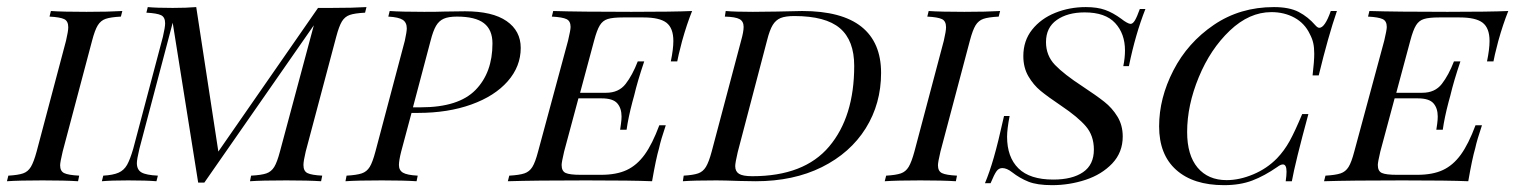

<svg xmlns="http://www.w3.org/2000/svg" viewBox="-45 -522 4364 553"><path d="M128.2 -46Q128.2 -29 139.9 -23.4Q151.6 -17.7 183.1 -16.1L179.8 0Q142.7 -2.4 77.4 -2.4Q10.5 -2.4 -25 0L-21 -16.1Q7.3 -17.7 21.4 -22.6Q35.5 -27.4 44 -41.5Q52.4 -55.6 60.5 -85.5L145.2 -404.8Q151.6 -432.3 151.6 -443.5Q151.6 -461.3 139.9 -466.9Q128.2 -472.6 97.6 -474.2L101.6 -490.3Q134.7 -487.9 204 -487.9Q268.5 -487.9 307.3 -490.3L303.2 -474.2Q273.4 -472.6 259.3 -467.7Q245.2 -462.9 236.7 -449.2Q228.2 -435.5 220.2 -404.8L135.5 -85.5Q128.2 -54.8 128.2 -46Z M1010.5 -501.6 1006.5 -485.5Q976.6 -483.9 962.5 -479Q948.4 -474.2 939.9 -460.5Q931.5 -446.8 923.4 -416.1L835.5 -85.5Q829 -58.1 829 -46.8Q829 -29 840.7 -23.4Q852.4 -17.7 883.1 -16.1L879.8 0Q842.7 -2.4 779.8 -2.4Q708.9 -2.4 675 0L678.2 -16.1Q708.1 -17.7 722.2 -22.6Q736.3 -27.4 744.8 -41.1Q753.2 -54.8 761.3 -85.5L858.9 -449.2L543.5 4H525.8L452.4 -456.5L356.5 -93.5Q349.2 -62.9 349.2 -52.4Q349.2 -33.1 362.5 -25.4Q375.8 -17.7 409.7 -16.1L405.6 0Q376.6 -2.4 324.2 -2.4Q275 -2.4 248.4 0L252.4 -16.1Q280.6 -17.7 296.4 -24.6Q312.1 -31.5 321 -47.2Q329.8 -62.9 338.7 -93.5L424.2 -416.1Q430.6 -443.5 430.6 -454.8Q430.6 -472.6 419 -478.2Q407.3 -483.9 376.6 -485.5L380.6 -501.6Q405.6 -499.2 452.4 -499.2Q491.9 -499.2 520.2 -501.6L583.9 -85.5L871 -499.2H909.7Q971.8 -499.2 1010.5 -501.6Z M1454.8 -383.9Q1454.8 -330.6 1417.3 -287.9Q1379.8 -245.2 1312.5 -221Q1245.2 -196.8 1158.9 -196.8H1140.3L1110.5 -85.5Q1104 -59.7 1104 -46.8Q1104 -31.5 1115.7 -24.6Q1127.4 -17.7 1158.1 -16.1L1154.8 0Q1117.7 -2.4 1054.8 -2.4Q983.9 -2.4 950 0L953.2 -16.1Q982.3 -17.7 996.8 -22.6Q1011.3 -27.4 1019.8 -41.1Q1028.2 -54.8 1036.3 -85.5L1121 -404.8Q1126.6 -430.6 1126.6 -440.3Q1126.6 -457.3 1114.9 -464.9Q1103.2 -472.6 1073.4 -474.2L1077.4 -490.3Q1110.5 -487.9 1176.6 -487.9Q1215.3 -487.9 1234.7 -488.7L1294.4 -489.5Q1373.4 -489.5 1414.1 -461.3Q1454.8 -433.1 1454.8 -383.9ZM1373.4 -396.8Q1373.4 -436.3 1348.8 -455.2Q1324.2 -474.2 1271 -474.2Q1246.8 -474.2 1233.1 -468.1Q1219.4 -462.1 1210.9 -447.6Q1202.4 -433.1 1195.2 -404.8L1144.4 -212.9H1166.9Q1275.8 -212.9 1324.6 -262.9Q1373.4 -312.9 1373.4 -396.8Z M1948.4 -490.3Q1933.1 -452.4 1919.4 -403.2Q1907.3 -356.5 1905.6 -345.2H1887.1Q1894.4 -380.6 1894.4 -404Q1894.4 -441.1 1874.6 -456.5Q1854.8 -471.8 1808.1 -471.8H1749.2Q1720.2 -471.8 1705.6 -467.3Q1691.1 -462.9 1682.7 -449.2Q1674.2 -435.5 1666.1 -404.8L1625.8 -254.8H1700.8Q1737.1 -254.8 1756.9 -280.2Q1776.6 -305.6 1791.9 -345.2H1810.5Q1791.1 -287.9 1781.5 -246.8L1776.6 -229Q1764.5 -183.1 1759.7 -148.4H1741.1Q1741.9 -153.2 1743.5 -165.3Q1745.2 -177.4 1745.2 -186.3Q1745.2 -210.5 1732.7 -224.6Q1720.2 -238.7 1687.9 -238.7H1621L1579.8 -85.5Q1572.6 -54.8 1572.6 -46.8Q1572.6 -29 1584.3 -23.8Q1596 -18.5 1627.4 -18.5H1686.3Q1730.6 -18.5 1760.1 -32.3Q1789.5 -46 1811.7 -76.6Q1833.9 -107.3 1854 -161.3H1872.6Q1858.1 -118.5 1853.2 -95.2Q1844.4 -65.3 1833.1 0Q1776.6 -2.4 1643.5 -2.4Q1494.4 -2.4 1417.7 0L1421.8 -16.1Q1450.8 -17.7 1465.3 -22.6Q1479.8 -27.4 1488.3 -41.1Q1496.8 -54.8 1504.8 -85.5L1591.1 -404.8Q1598.4 -435.5 1598.4 -444.4Q1598.4 -461.3 1586.7 -466.9Q1575 -472.6 1544.4 -474.2L1548.4 -490.3Q1624.2 -487.9 1773.4 -487.9Q1895.2 -487.9 1948.4 -490.3Z M2131.5 0 2084.7 -0.8Q2039.5 -2.4 2018.5 -2.4Q1953.2 -2.4 1921.8 0L1924.2 -16.1Q1951.6 -17.7 1965.7 -22.6Q1979.8 -27.4 1988.3 -41.5Q1996.8 -55.6 2004.8 -85.5L2089.5 -404.8Q2096.8 -430.6 2096.8 -444.4Q2096.8 -460.5 2085.1 -466.9Q2073.4 -473.4 2042.7 -474.2L2045.2 -490.3Q2072.6 -487.9 2123.4 -487.9L2191.9 -488.7Q2246.8 -490.3 2265.3 -490.3Q2379 -490.3 2435.9 -445.2Q2492.7 -400 2492.7 -312.1Q2492.7 -223.4 2448.4 -152.4Q2404 -81.5 2322.2 -40.7Q2240.3 0 2131.5 0ZM2415.3 -332.3Q2415.3 -405.6 2374.2 -440.7Q2333.1 -475.8 2242.7 -475.8Q2217.7 -475.8 2203.6 -470.2Q2189.5 -464.5 2180.6 -450Q2171.8 -435.5 2164.5 -406.5L2079.8 -83.9Q2072.6 -53.2 2072.6 -43.5Q2072.6 -28.2 2083.5 -21.4Q2094.4 -14.5 2121.8 -14.5Q2271 -14.5 2343.1 -100Q2415.3 -185.5 2415.3 -332.3Z M2656.5 -46Q2656.5 -29 2668.1 -23.4Q2679.8 -17.7 2711.3 -16.1L2708.1 0Q2671 -2.4 2605.6 -2.4Q2538.7 -2.4 2503.2 0L2507.3 -16.1Q2535.5 -17.7 2549.6 -22.6Q2563.7 -27.4 2572.2 -41.5Q2580.6 -55.6 2588.7 -85.5L2673.4 -404.8Q2679.8 -432.3 2679.8 -443.5Q2679.8 -461.3 2668.1 -466.9Q2656.5 -472.6 2625.8 -474.2L2629.8 -490.3Q2662.9 -487.9 2732.3 -487.9Q2796.8 -487.9 2835.5 -490.3L2831.5 -474.2Q2801.6 -472.6 2787.5 -467.7Q2773.4 -462.9 2764.9 -449.2Q2756.5 -435.5 2748.4 -404.8L2663.7 -85.5Q2656.5 -54.8 2656.5 -46Z M3206.5 -331.5H3190.3Q3195.2 -354.8 3195.2 -376.6Q3195.2 -425 3166.9 -455.6Q3138.7 -486.3 3079 -486.3Q3029.8 -486.3 2998.8 -464.5Q2967.7 -442.7 2967.7 -400.8Q2967.7 -362.1 2993.5 -335.1Q3019.4 -308.1 3072.6 -273.4Q3112.9 -246.8 3135.5 -229Q3158.1 -211.3 3173.4 -186.3Q3188.7 -161.3 3188.7 -129Q3188.7 -83.1 3158.5 -51.2Q3128.2 -19.4 3081.5 -4Q3034.7 11.3 2985.5 11.3Q2941.9 11.3 2916.9 1.2Q2891.9 -8.9 2870.2 -25.8Q2854.8 -37.9 2841.9 -37.9Q2831.5 -37.9 2825 -28.6Q2818.5 -19.4 2808.1 5.6H2791.9Q2804.8 -25 2817.3 -68.1Q2829.8 -111.3 2846.8 -187.9H2862.9Q2855.6 -150 2855.6 -128.2Q2855.6 -69.4 2888.3 -37.1Q2921 -4.8 2988.7 -4.8Q3043.5 -4.8 3074.6 -26.2Q3105.6 -47.6 3105.6 -91.1Q3105.6 -131.5 3082.3 -158.5Q3058.9 -185.5 3012.1 -216.9Q2972.6 -243.5 2952 -260.5Q2931.5 -277.4 2916.9 -302.4Q2902.4 -327.4 2902.4 -360.5Q2902.4 -404.8 2927.8 -436.7Q2953.2 -468.5 2994.4 -485.1Q3035.5 -501.6 3082.3 -501.6Q3115.3 -501.6 3137.9 -493.5Q3160.5 -485.5 3184.7 -467.7Q3192.7 -461.3 3200 -457.3Q3207.3 -453.2 3211.3 -453.2Q3217.7 -453.2 3223.8 -463.3Q3229.8 -473.4 3237.9 -496H3254Q3225 -422.6 3206.5 -331.5Z M3293.5 -158.1Q3293.5 -239.5 3334.7 -319.4Q3375.8 -399.2 3451.2 -450.4Q3526.6 -501.6 3624.2 -501.6Q3668.5 -501.6 3695.6 -487.5Q3722.6 -473.4 3743.5 -449.2Q3750 -441.9 3754.8 -441.9Q3771 -441.9 3787.9 -490.3H3805.6Q3780.6 -417.7 3753.2 -304.8H3735.5Q3740.3 -346 3740.3 -366.9Q3740.3 -384.7 3737.5 -397.6Q3734.7 -410.5 3727.4 -424.2Q3712.9 -454.8 3683.5 -471Q3654 -487.1 3616.9 -487.1Q3553.2 -487.1 3497.2 -433.9Q3441.1 -380.6 3407.7 -299.6Q3374.2 -218.5 3374.2 -141.9Q3374.2 -75 3404.4 -39.1Q3434.7 -3.2 3487.9 -3.2Q3525 -3.2 3564.5 -19.8Q3604 -36.3 3633.1 -66.1Q3654 -87.9 3669.4 -115.7Q3684.7 -143.5 3705.6 -193.5H3723.4Q3685.5 -54 3675.8 0H3658.1Q3660.5 -16.9 3660.5 -27.4Q3660.5 -48.4 3650 -48.4Q3643.5 -48.4 3633.9 -41.1Q3596.8 -15.3 3561.7 -2Q3526.6 11.3 3480.6 11.3Q3391.9 11.3 3342.7 -32.7Q3293.5 -76.6 3293.5 -158.1Z M4299.2 -490.3Q4283.9 -452.4 4270.2 -403.2Q4258.1 -356.5 4256.5 -345.2H4237.9Q4245.2 -380.6 4245.2 -404Q4245.2 -441.1 4225.4 -456.5Q4205.6 -471.8 4158.9 -471.8H4100Q4071 -471.8 4056.5 -467.3Q4041.9 -462.9 4033.5 -449.2Q4025 -435.5 4016.9 -404.8L3976.6 -254.8H4051.6Q4087.9 -254.8 4107.7 -280.2Q4127.4 -305.6 4142.7 -345.2H4161.3Q4141.9 -287.9 4132.3 -246.8L4127.4 -229Q4115.3 -183.1 4110.5 -148.4H4091.9Q4092.7 -153.2 4094.4 -165.3Q4096 -177.4 4096 -186.3Q4096 -210.5 4083.5 -224.6Q4071 -238.7 4038.7 -238.7H3971.8L3930.6 -85.5Q3923.4 -54.8 3923.4 -46.8Q3923.4 -29 3935.1 -23.8Q3946.8 -18.5 3978.2 -18.5H4037.1Q4081.5 -18.5 4110.9 -32.3Q4140.3 -46 4162.5 -76.6Q4184.7 -107.3 4204.8 -161.3H4223.4Q4208.9 -118.5 4204 -95.2Q4195.2 -65.3 4183.9 0Q4127.4 -2.4 3994.4 -2.4Q3845.2 -2.4 3768.5 0L3772.6 -16.1Q3801.6 -17.7 3816.1 -22.6Q3830.6 -27.4 3839.1 -41.1Q3847.6 -54.8 3855.6 -85.5L3941.9 -404.8Q3949.2 -435.5 3949.2 -444.4Q3949.2 -461.3 3937.5 -466.9Q3925.8 -472.6 3895.2 -474.2L3899.2 -490.3Q3975 -487.9 4124.2 -487.9Q4246 -487.9 4299.2 -490.3Z"/></svg>

Font: Playfair Display SC
Style: Italic
Weight: 400
Italic angle: -14°
Designer: Claus Eggers Sørensen
Foundry: Claus Eggers Sørensen
Version: Version 1.202; ttfautohint (v1.6)